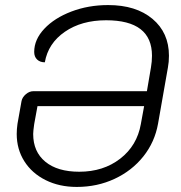

<svg xmlns="http://www.w3.org/2000/svg" viewBox="-20 -729 713 758"><path d="M46 -200Q46 -219 49 -240L65 -330Q68 -345 82 -357Q96 -369 112 -369H560L576 -463Q580 -486 580 -509Q580 -649 399 -649Q302 -649 236 -603.5Q170 -558 157 -483Q138 -483 126.5 -494Q115 -505 115 -524Q115 -573 155 -615.5Q195 -658 262 -683.5Q329 -709 407 -709Q517 -709 582 -654.5Q647 -600 647 -509Q647 -484 643 -463L604 -241Q591 -168 546 -111.5Q501 -55 432.5 -23Q364 9 283 9Q214 9 160 -18Q106 -45 76 -92.5Q46 -140 46 -200ZM536 -239 549 -310H128L115 -239Q111 -211 111 -200Q111 -130 159 -90.5Q207 -51 293 -51Q388 -51 454.5 -102.5Q521 -154 536 -239Z"/></svg>

Font: K2D ExtraLight
Style: Italic
Weight: 275
Italic angle: -10°
Designer: Katatrad Aksorn Co.,Ltd.
Foundry: Cadson Demak Co.,Ltd.
Version: Version 1.000; ttfautohint (v1.6)